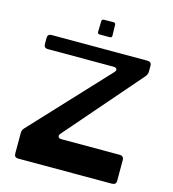

<svg xmlns="http://www.w3.org/2000/svg" viewBox="-146 -1170 1162 1290"><g transform="rotate(15 435.5 -525.5)"><path d="M75 -832Q75 -860 103 -860H769Q798 -860 798 -832V-792Q798 -773 784 -756L333 -236Q321 -222 325.5 -211.5Q330 -201 349 -201H752Q782 -201 782 -172V-28Q782 0 752 0H101Q73 0 73 -28V-171Q73 -192 87 -206L573 -727Q587 -742 582.5 -752Q578 -762 558 -762H103Q75 -762 75 -791ZM401 -1035Q401 -1050 416 -1050L482 -1051Q497 -1051 497 -1036L499 -962Q499 -947 484 -947H414Q399 -947 399 -962Z"/></g></svg>

Font: OpenDyslexic 3
Style: Regular
Weight: 400
Designer: Abelardo Gonzalez
Version: Version 1.000;PS 001.001;hotconv 1.0.56